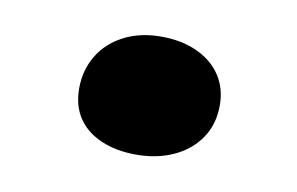

<svg xmlns="http://www.w3.org/2000/svg" viewBox="-37 -454 471 304"><g transform="rotate(10 199.0 -302.5)"><path d="M88 -295Q88 -324 102 -347.5Q116 -371 142 -384.5Q168 -398 202 -398Q235 -398 260 -386.5Q285 -375 298.5 -354.5Q312 -334 312 -307Q312 -276 296.5 -253.5Q281 -231 254.5 -219Q228 -207 195 -207Q163 -207 138.5 -217.5Q114 -228 101 -247.5Q88 -267 88 -295Z"/></g></svg>

Font: Literata ExtraBold
Style: Italic
Weight: 800
Italic angle: -2°
Designer: Latin by Veronika Burian and Jose Scaglione. Greek by Irene Vlachou. Cyrillic by Vera Evstafieva
Foundry: TypeTogether
Version: Version 3.002